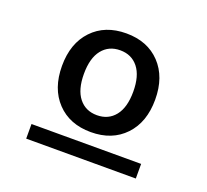

<svg xmlns="http://www.w3.org/2000/svg" viewBox="-100 -861 853 790"><g transform="rotate(20 327.0 -466.0)"><path d="M87 -192V-256H567V-192ZM178.5 -681.5Q234 -740 327 -740Q420 -740 475.5 -681.5Q531 -623 531 -524Q531 -425 475.5 -366.5Q420 -308 327 -308Q234 -308 178.5 -366.5Q123 -425 123 -524Q123 -623 178.5 -681.5ZM248 -418.5Q277 -382 327 -382Q377 -382 406 -418.5Q435 -455 435 -524Q435 -593 406 -629.5Q377 -666 327 -666Q277 -666 248 -629.5Q219 -593 219 -524Q219 -455 248 -418.5Z"/></g></svg>

Font: Mplus 1p Medium
Style: Regular
Weight: 500
Version: Version 1.061